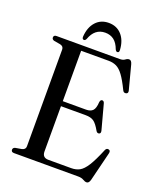

<svg xmlns="http://www.w3.org/2000/svg" viewBox="-160 -967 893 1079"><g transform="rotate(20 287.0 -427.5)"><path d="M33.5 -685.5Q33.5 -700 50.5 -700H429Q447.5 -700 458.2 -708.2Q469 -716.5 479 -716.5Q493 -716.5 499 -694L536.5 -551Q541 -534 526.5 -531Q512.5 -528 506 -543.5Q481 -595 461 -622.2Q441 -649.5 420.2 -659.5Q399.5 -669.5 373 -669.5H208.5V-368H347.5Q374.5 -368 387.5 -381.8Q400.5 -395.5 402.5 -432Q404.5 -447.5 414.5 -448.5Q425.5 -449.5 429.5 -434.5L469 -287.5Q473.5 -270.5 462 -267Q450.5 -264 443.5 -276.5Q423 -313 405.2 -325.5Q387.5 -338 356 -338H208.5V-67.5Q208.5 -30.5 245 -30.5H382Q410 -30.5 431.5 -42.2Q453 -54 474.5 -88Q496 -122 524 -189.5Q530 -204.5 543 -201.5Q557 -199 552 -179.5L509.5 -7.5Q503.5 15 489.5 15Q479.5 15 467.2 7.5Q455 0 433.5 0H50.5Q33.5 0 33.5 -14.5Q33.5 -26 47 -30L85 -36.5Q106 -41.5 106 -60.5V-639.5Q106 -658.5 85 -663.5L47 -670Q33.5 -674 33.5 -685.5ZM302 -811.5Q240 -811.5 215 -742.5Q210 -732 202.5 -732Q190.5 -732 191.5 -749Q195.5 -805 225 -837.5Q254.5 -870 302 -870Q349.5 -870 379 -837.5Q408.5 -805 412 -749Q413.5 -732 401.5 -732Q394.5 -732 389 -742.5Q375.5 -779 354 -795.2Q332.5 -811.5 302 -811.5Z"/></g></svg>

Font: Fraunces 144pt S050
Style: Regular
Weight: 400
Version: Version 1.000; ttfautohint (v1.8.3)